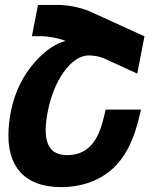

<svg xmlns="http://www.w3.org/2000/svg" viewBox="-20 -749 642 782"><path d="M229 13.2C299.8 13.2 373 -6.3 430.7 -54.7C490.2 -105 526.9 -179.2 552.2 -293.9L554.2 -302.7H410.2L408.2 -293.9C394 -230 378.4 -185.1 348.6 -154.8C322.8 -128.4 290 -117.2 254.9 -117.2C219.2 -117.2 192.4 -128.4 178.2 -156.2C170.4 -171.9 166 -192.4 166 -218.8C166 -240.7 168.9 -266.1 174.8 -295.9C187.5 -359.4 209.5 -414.1 240.2 -456.5C271 -499 306.2 -523.4 342.3 -523.4C352.5 -523.4 365.2 -521.5 377 -519.5C388.7 -517.1 400.4 -512.7 404.8 -510.7L539.1 -449.2L568.4 -601.1L342.3 -704.1C327.1 -710.9 297.4 -719.2 275.9 -723.1C253.9 -727.1 229.5 -729 215.3 -729H134.8L109.9 -601.6H155.3C162.6 -601.6 179.2 -599.6 197.3 -596.2C214.8 -592.8 233.9 -587.9 247.1 -582C210.4 -574.2 162.6 -543 120.1 -494.1C78.1 -445.8 41.5 -380.9 24.4 -295.9C17.6 -261.7 14.2 -226.1 14.2 -197.3C14.2 -138.2 28.8 -91.3 54.2 -58.1C91.8 -8.8 153.8 13.2 229 13.2Z"/></svg>

Font: Hack
Style: Bold Oblique
Weight: 700
Italic angle: -12°
Monospace: yes
Designer: Christopher Simpkins
Foundry: Christopher Simpkins
Version: Version 2.010